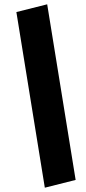

<svg xmlns="http://www.w3.org/2000/svg" viewBox="-20 -790 399 891"><path d="M188 81 56 -734 199 -770 331 45Z"/></svg>

Font: Nunito Sans 7pt Black
Style: Italic
Weight: 900
Italic angle: -9°
Version: Version 3.101;gftools[0.9.27]